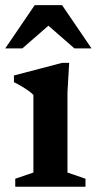

<svg xmlns="http://www.w3.org/2000/svg" viewBox="-26 -710 368 730"><path d="M237 -471 230.5 -359.5V-54L299 -30.5V0H32V-30.5L101 -54V-349Q94.5 -356 82.8 -364.5Q71 -373 56.2 -381.8Q41.5 -390.5 27 -397.5V-423L210 -471ZM-6 -526 106 -690.5H210L322 -526H257L140.5 -627.5H175.5L59 -526Z"/></svg>

Font: Newsreader SemiBold
Style: Regular
Weight: 600
Designer: Hugues Gentile
Foundry: Production Type
Version: Version 1.003